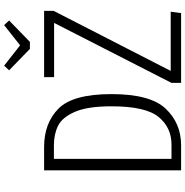

<svg xmlns="http://www.w3.org/2000/svg" viewBox="-3 -922 925 960"><g transform="rotate(-90 460.0 -442.5)"><path d="M469 -348Q469 -154 396 -77Q323 0 213 0H88V-685H204Q324 -685 396.5 -613Q469 -541 469 -348ZM145 -636V-48H217Q302 -48 355 -113Q408 -178 408 -348Q408 -467 380.5 -530.5Q353 -594 311 -615Q269 -636 212 -636ZM885 -685V-637L585 -52H881L874 0H525V-48L825 -635H554V-685ZM814 -885 837 -860 730 -756H695L588 -860L611 -885L713 -805Z"/></g></svg>

Font: Fira Sans Extra Condensed Light
Style: Regular
Weight: 300
Width: 1
Designer: Carrois Corporate & Edenspiekermann AG
Foundry: Carrois Corporate GbR & Edenspiekermann AG
Version: Version 4.203